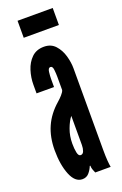

<svg xmlns="http://www.w3.org/2000/svg" viewBox="-139 -734 499 785"><g transform="rotate(-20 111.0 -342.0)"><path d="M77 8Q45 8 27.5 -35.5Q10 -79 10 -142Q10 -199 29.8 -243.5Q49.5 -288 91 -324Q101 -332.5 111 -343.8Q121 -355 123 -363V-422Q123 -435 121.2 -451.5Q119.5 -468 110 -468Q100 -468 98 -450.8Q96 -433.5 96 -422V-386H20V-424Q20 -454.5 29.5 -484.8Q39 -515 59.5 -535Q80 -555 113 -555Q143.5 -555 162 -534.8Q180.5 -514.5 188.8 -485.5Q197 -456.5 197 -431V-75Q197 -47.5 198.5 -28.8Q200 -10 202 0H135Q133.5 -2.5 129.5 -12.8Q125.5 -23 125.5 -33H123Q117 -17.5 106 -4.8Q95 8 77 8ZM103.5 -87Q113.5 -87 117.8 -98.5Q122 -110 122 -124V-251Q108.5 -234 97.8 -205Q87 -176 87 -143Q87 -120 90.5 -103.5Q94 -87 103.5 -87ZM48.5 -617.5V-691.5H201.5V-617.5Z"/></g></svg>

Font: League Gothic Condensed
Style: Regular
Weight: 400
Width: 3
Designer: The League of Moveable Type
Version: Version 2.001